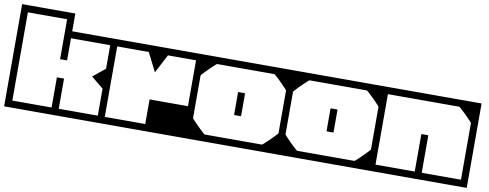

<svg xmlns="http://www.w3.org/2000/svg" viewBox="-74 -835 2760 1084"><g transform="rotate(10 1306.0 -293.0)"><path d="M245 -213Q245 -213 248 -213Q251 -213 255.5 -213Q260 -213 265 -213Q270.5 -213 275.2 -213Q280 -213 283 -213Q286 -213 286 -213Q286 -205 286 -185.2Q286 -165.5 286 -141Q286 -116.5 286 -93.2Q286 -70 286 -55Q286 -40 286 -40Q286 -40 286 -40Q286 -40 286 -40Q286 -40 286 -40Q286 -40 302.2 -40Q318.5 -40 344 -40Q369.5 -40 398 -40Q426.5 -40 452 -40Q477.5 -40 493.8 -40Q510 -40 510 -40Q510 -40 510 -40Q510 -40 510 -40Q510 -40 510 -40Q510 -40 510 -55.8Q510 -71.5 510 -89.8Q510 -108 510 -115Q510 -120.5 510 -125.8Q510 -131 510 -138.8Q510 -146.5 510 -158.5Q510 -170.5 510 -189Q510 -189 510 -189Q510 -189 510 -189Q510 -189 510 -189Q510 -189 510 -199.5Q510 -210 510 -224Q510 -238 510 -248.5Q510 -259 510 -259H550Q550 -234.5 550 -204.8Q550 -175 550 -141.8Q550 -108.5 550 -72.8Q550 -37 550 0Q550 0 550 0Q550 0 550 0Q550 0 550 0Q550 0 550 0Q550 0 550 0Q550 0 550 0Q550 0 550 0Q550 0 550 0Q550 0 528.5 0Q507 0 473 0Q439 0 400.5 0Q362 0 327.2 0Q292.5 0 269.8 0Q247 0 245 0Q245 0 245 0Q245 0 245 0Q245 0 245 0Q245 0 245 0Q245 0 245 0Q245 0 245 0Q245 0 245 0Q245 0 245 -6Q245 -12 245 -20Q245 -28 245 -34Q245 -40 245 -40Q245 -40 245 -40Q245 -40 245 -40Q245 -40 245 -40Q245 -60 245 -79.8Q245 -99.5 245 -118.2Q245 -137 245 -154Q245 -171 245 -186Q245 -201 245 -213ZM-20 -279H20Q20 -279 20 -261.8Q20 -244.5 20 -217.2Q20 -190 20 -159.5Q20 -129 20 -101.8Q20 -74.5 20 -57.2Q20 -40 20 -40Q20 -40 20 -40Q20 -40 20 -40Q20 -40 20 -40Q20 -40 20 -40Q20 -40 20 -40Q20 -40 20 -40Q20 -40 20 -40Q20 -40 20 -40Q20 -40 20 -40Q20 -40 20 -40Q20 -40 20 -40Q20 -40 20 -40Q20 -40 20 -40Q20 -40 38.2 -40Q56.5 -40 85.2 -40Q114 -40 146 -40Q178 -40 206.8 -40Q235.5 -40 253.8 -40Q272 -40 272 -40Q272 -30.5 272 -20.2Q272 -10 272 0Q272 0 272 0Q272 0 272 0Q272 0 272 0Q272 0 272 0Q272 0 272 0Q272 0 251 0Q230 0 196.8 0Q163.5 0 126 0Q88.5 0 55.2 0Q22 0 1 0Q-20 0 -20 0Q-20 0 -20 0Q-20 0 -20 0Q-20 0 -20 0Q-20 0 -20 0Q-20 0 -20 -20.2Q-20 -40.5 -20 -72.2Q-20 -104 -20 -139.5Q-20 -175 -20 -206.8Q-20 -238.5 -20 -258.8Q-20 -279 -20 -279ZM-20 -288V-586Q-20 -586 -4.5 -586Q11 -586 34.2 -586Q57.5 -586 81 -586Q104.5 -586 121 -586Q137.5 -586 139 -586Q139 -586 139 -586Q139 -586 139 -586Q139 -586 139 -586Q139 -586 139 -586Q139 -586 139 -586Q139 -586 139 -586Q139 -586 139 -586Q139 -586 139 -586Q139 -586 139 -586Q139 -586 139 -586Q140.5 -586 155.5 -586Q170.5 -586 192.2 -586Q214 -586 235.2 -586Q256.5 -586 270.8 -586Q285 -586 285 -586V-484Q306 -484 327 -484Q348 -484 369 -484Q390 -484 411 -484Q411 -484 425 -484Q439 -484 459.8 -484Q480.5 -484 501.2 -484Q522 -484 536 -484Q550 -484 550 -484Q550 -484 550 -484Q550 -484 550 -484Q550 -484 550 -484Q550 -484 550 -484V-287H510V-444Q510 -444 510 -444Q510 -444 510 -444Q510 -444 510 -444Q510 -444 510 -444Q510 -444 510 -444Q510 -444 510 -444Q510 -444 510 -444Q510 -444 493.8 -444Q477.5 -444 452 -444Q426.5 -444 397.8 -444Q369 -444 343.2 -444Q317.5 -444 301.2 -444Q285 -444 285 -444Q285 -444 285 -444Q285 -444 285 -444Q285 -444 285 -444Q285 -444 285 -431.2Q285 -418.5 285 -399.5Q285 -380.5 285 -361.5Q285 -342.5 285 -329.8Q285 -317 285 -317Q285 -317 275 -317Q265 -317 265 -317Q265 -317 255 -317Q245 -317 245 -317Q245 -317 245 -340.2Q245 -363.5 245 -397.5Q245 -431.5 245 -465.5Q245 -499.5 245 -522.8Q245 -546 245 -546Q245 -546 245 -546Q245 -546 245 -546Q245 -546 229 -546Q213 -546 192 -546Q171 -546 155 -546Q139 -546 139 -546Q139 -546 121 -546Q103 -546 79.5 -546Q56 -546 38 -546Q20 -546 20 -546Q20 -546 20 -546Q20 -546 20 -546V-288ZM440 -252Q440 -252 440 -252Q440 -252 440 -252Q440 -252 450.5 -260.5Q461 -269 475 -280.5Q489 -292 499.5 -300.5Q510 -309 510 -309V-359H529H550Q550 -359 550 -337.5Q550 -316 550 -284Q550 -252 550 -220Q550 -188 550 -166.5Q550 -145 550 -145H529H510V-195Q510 -195 499.5 -203.5Q489 -212 475 -223.5Q461 -235 450.5 -243.5Q440 -252 440 -252Q440 -252 440 -252Q440 -252 440 -252ZM-20 -358H20Q20 -330.5 20 -314Q20 -297.5 20 -282.2Q20 -267 20 -243Q20 -243 20 -243Q20 -243 20 -243Q20 -243 20 -243Q20 -243 20 -243Q20 -218 20 -205Q20 -192 20 -183.2Q20 -174.5 20 -162.8Q20 -151 20 -128H-20Z M796 0Q796 0 796 0Q796 0 796 0Q796 0 796 0Q796 0 796 0Q796 0 796 0Q796 0 796 0Q794 0 772.5 0Q751 0 718.5 0Q686 0 650 0Q614 0 582 0Q550 0 530 0Q510 0 510 0Q510 0 510 0Q510 0 510 0Q510 0 510 0V-258H550V-40Q550 -40 550 -40Q550 -40 550 -40Q550 -40 550 -40Q550 -40 567.5 -40Q585 -40 608 -40Q631 -40 648.5 -40Q666 -40 666 -40Q666 -40 666 -40Q666 -40 666 -40Q666 -40 666 -40Q666 -40 666 -40Q666 -40 666 -40Q666 -40 683.5 -40Q701 -40 724 -40Q747 -40 764.5 -40Q782 -40 782 -40Q782 -40 782 -40Q782 -40 782 -40Q782 -40 782 -42.5Q782 -45 782 -57.5Q782 -70 782 -99Q782 -128 782 -181Q782 -181 782 -181Q782 -181 782 -181Q782 -181 782 -181Q782 -181 782 -181Q782 -181 782 -181Q782 -181 804.2 -181Q826.5 -181 859.2 -181Q892 -181 924.8 -181Q957.5 -181 979.8 -181Q1002 -181 1002 -181Q1002 -181 1002 -181Q1002 -181 1002 -181Q1002 -181 1002 -181Q1002 -181 1002 -181Q1002 -181 1002 -181Q1002 -181 1002 -197Q1002 -213 1002 -236.5Q1002 -260 1002 -283.5Q1002 -307 1002 -323Q1002 -339 1002 -339Q1002 -339 1002 -339Q1002 -339 1002 -339Q1002 -339 1002 -339Q1002 -339 1002 -339Q1002 -339 1002 -339H1042V0Q1042 0 1024.8 0Q1007.5 0 980 0Q952.5 0 921.2 0Q890 0 862 0Q834 0 815.8 0Q797.5 0 796 0Q796 0 796 0Q796 0 796 0Q796 0 796 0Q796 0 796 0ZM510 -235Q510 -235 510 -253Q510 -271 510 -299.2Q510 -327.5 510 -359.5Q510 -391.5 510 -419.8Q510 -448 510 -466Q510 -484 510 -484Q510 -484 510 -484Q510 -484 510 -484Q510 -484 510 -484Q510 -484 529.8 -484Q549.5 -484 581 -484Q612.5 -484 647.5 -484Q682.5 -484 714 -484Q745.5 -484 765.2 -484Q785 -484 785 -484Q785 -484 785 -484Q785 -484 785 -484Q785 -484 785 -484Q785 -484 785 -484Q785 -484 785 -484Q785 -484 785 -484Q785 -484 785 -484Q785 -484 785 -484Q785 -484 785 -484Q785 -478.5 785 -465Q785 -451.5 785 -434Q785 -416.5 785 -398Q785 -379.5 785 -363.2Q785 -347 785 -337Q785 -337 776.8 -353.2Q768.5 -369.5 758 -390.5Q747.5 -411.5 739.2 -427.8Q731 -444 731 -444Q731 -444 712.8 -444Q694.5 -444 667.5 -444Q640.5 -444 613.5 -444Q586.5 -444 568.2 -444Q550 -444 550 -444Q550 -444 550 -444Q550 -444 550 -444Q550 -444 550 -444Q550 -444 550 -444Q550 -444 550 -444Q550 -444 550 -444Q550 -444 550 -444Q550 -444 550 -444Q550 -444 550 -444Q550 -444 550 -444Q550 -444 550 -444Q550 -444 550 -423Q550 -402 550 -370.8Q550 -339.5 550 -308.2Q550 -277 550 -256Q550 -235 550 -235ZM1042 -283H1002Q1002 -283 1002 -283Q1002 -283 1002 -283Q1002 -283 1002 -283Q1002 -283 1002 -283Q1002 -283 1002 -284.5Q1002 -286 1002 -293.2Q1002 -300.5 1002 -317.5Q1002 -334.5 1002 -365Q1002 -395.5 1002 -444Q1002 -444 1002 -444Q1002 -444 1002 -444Q1002 -444 1002 -444Q1002 -444 1002 -444Q1002 -444 990.2 -444Q978.5 -444 960.2 -444Q942 -444 921.5 -444Q901 -444 882.8 -444Q864.5 -444 852.8 -444Q841 -444 841 -444Q841 -444 832.5 -427.8Q824 -411.5 813 -390.5Q802 -369.5 793.5 -353.2Q785 -337 785 -337Q785 -337 785 -337Q785 -337 785 -337Q785 -337 785 -337Q785 -337 782.8 -353.2Q780.5 -369.5 777.8 -390.5Q775 -411.5 772.8 -427.8Q770.5 -444 770.5 -444Q770.5 -444 770.5 -448Q770.5 -452 770.5 -458Q770.5 -464 770.5 -470Q770.5 -476 770.5 -480Q770.5 -484 770.5 -484Q770.5 -484 770.5 -484Q770.5 -484 770.5 -484Q770.5 -484 770.5 -484Q770.5 -484 770.5 -484Q770.5 -484 790 -484Q809.5 -484 840.5 -484Q871.5 -484 906.2 -484Q941 -484 972 -484Q1003 -484 1022.5 -484Q1042 -484 1042 -484Q1042 -484 1042 -484Q1042 -484 1042 -484Q1042 -484 1042 -484Q1042 -484 1042 -484Q1042 -484 1042 -484Q1042 -484 1042 -484Q1042 -484 1042 -484Q1042 -484 1042 -484Q1042 -484 1042 -484Q1042 -484 1042 -484Q1042 -484 1042 -484Q1042 -484 1042 -484Q1042 -484 1042 -469.5Q1042 -455 1042 -432Q1042 -409 1042 -383.5Q1042 -358 1042 -335Q1042 -312 1042 -297.5Q1042 -283 1042 -283Z M1572 -128H1532Q1532 -155.5 1532 -172Q1532 -188.5 1532 -203.8Q1532 -219 1532 -243Q1532 -243 1532 -243Q1532 -243 1532 -243Q1532 -243 1532 -243Q1532 -243 1532 -243Q1532 -268 1532 -281Q1532 -294 1532 -302.8Q1532 -311.5 1532 -323.2Q1532 -335 1532 -358H1572ZM1572 -279Q1572 -279 1572 -258.8Q1572 -238.5 1572 -206.8Q1572 -175 1572 -139.5Q1572 -104 1572 -72.2Q1572 -40.5 1572 -20.2Q1572 0 1572 0Q1572 0 1572 0Q1572 0 1572 0Q1572 0 1572 0Q1572 0 1572 0Q1572 0 1551.8 0Q1531.5 0 1499.5 0Q1467.5 0 1431.2 0Q1395 0 1361.8 0Q1328.5 0 1306 0Q1283.5 0 1280 0Q1280 0 1280 0Q1280 0 1280 0Q1280 0 1280 0Q1280 0 1280 0Q1280 0 1280 0Q1280 -10 1280 -20.2Q1280 -30.5 1280 -40Q1280 -40 1297.2 -40Q1314.5 -40 1340 -40Q1365.5 -40 1391 -40Q1416.5 -40 1433.8 -40Q1451 -40 1451 -40Q1451 -40 1451 -40Q1451 -40 1451 -40Q1451 -40 1451 -40Q1452.5 -40 1461 -47.5Q1469.5 -55 1481.5 -66.5Q1493.5 -78 1505 -89.8Q1516.5 -101.5 1524.2 -110Q1532 -118.5 1532 -120V-279ZM1572 -205H1532V-364Q1532 -365.5 1524.2 -374Q1516.5 -382.5 1505 -394.2Q1493.5 -406 1481.5 -417.5Q1469.5 -429 1461 -436.5Q1452.5 -444 1451 -444Q1451 -444 1451 -444Q1451 -444 1451 -444Q1451 -444 1451 -444Q1451 -444 1433.8 -444Q1416.5 -444 1391 -444Q1365.5 -444 1340 -444Q1314.5 -444 1297.2 -444Q1280 -444 1280 -444Q1280 -454 1280 -464.2Q1280 -474.5 1280 -484Q1280 -484 1280 -484Q1280 -484 1280 -484Q1280 -484 1280 -484Q1280 -484 1280 -484Q1280 -484 1280 -484Q1283.5 -484 1306 -484Q1328.5 -484 1361.8 -484Q1395 -484 1431.2 -484Q1467.5 -484 1499.5 -484Q1531.5 -484 1551.8 -484Q1572 -484 1572 -484Q1572 -484 1572 -484Q1572 -484 1572 -484Q1572 -484 1572 -484Q1572 -484 1572 -484Q1572 -484 1572 -463.8Q1572 -443.5 1572 -411.8Q1572 -380 1572 -344.5Q1572 -309 1572 -277.2Q1572 -245.5 1572 -225.2Q1572 -205 1572 -205ZM1267 -181Q1267 -181 1267 -199.8Q1267 -218.5 1267 -243Q1267 -267.5 1267 -286.2Q1267 -305 1267 -305Q1267 -305 1267 -305Q1267 -305 1267 -305Q1267 -308 1267.5 -308.5Q1268 -309 1271 -309Q1276.5 -309 1281.8 -309Q1287 -309 1292.2 -309Q1297.5 -309 1303 -309Q1306 -309 1306.5 -308.5Q1307 -308 1307 -305Q1307 -305 1307 -305Q1307 -305 1307 -305Q1307 -305 1307 -286.2Q1307 -267.5 1307 -243Q1307 -218.5 1307 -199.8Q1307 -181 1307 -181Q1307 -181 1307 -181Q1307 -181 1307 -181Q1307 -181 1307 -181Q1307 -181 1307 -181Q1307 -181 1307 -181Q1307 -181 1307 -181Q1307 -181 1307 -181Q1307 -178 1306.5 -177.5Q1306 -177 1303 -177Q1295 -177 1287.2 -177Q1279.5 -177 1271 -177Q1268 -177 1267.5 -177.5Q1267 -178 1267 -181Q1267 -181 1267 -181Q1267 -181 1267 -181Q1267 -181 1267 -181Q1267 -181 1267 -181Q1267 -181 1267 -181Q1267 -181 1267 -181Q1267 -181 1267 -181ZM1002 -128V-358H1042Q1042 -335 1042 -323.2Q1042 -311.5 1042 -302.8Q1042 -294 1042 -281Q1042 -268 1042 -243Q1042 -243 1042 -243Q1042 -243 1042 -243Q1042 -243 1042 -243Q1042 -243 1042 -243Q1042 -219 1042 -203.8Q1042 -188.5 1042 -172Q1042 -155.5 1042 -128ZM1002 -279H1042V-120Q1042 -118.5 1049.8 -110Q1057.5 -101.5 1069 -89.8Q1080.5 -78 1092.5 -66.5Q1104.5 -55 1113 -47.5Q1121.5 -40 1123 -40Q1123 -40 1123 -40Q1123 -40 1123 -40Q1123 -40 1123 -40Q1123 -40 1140.2 -40Q1157.5 -40 1183 -40Q1208.5 -40 1234 -40Q1259.5 -40 1276.8 -40Q1294 -40 1294 -40Q1294 -30.5 1294 -20.2Q1294 -10 1294 0Q1294 0 1294 0Q1294 0 1294 0Q1294 0 1294 0Q1294 0 1294 0Q1294 0 1294 0Q1290.5 0 1268 0Q1245.5 0 1212.2 0Q1179 0 1142.8 0Q1106.5 0 1074.5 0Q1042.5 0 1022.2 0Q1002 0 1002 0Q1002 0 1002 0Q1002 0 1002 0Q1002 0 1002 0Q1002 0 1002 0Q1002 0 1002 -20.2Q1002 -40.5 1002 -72.2Q1002 -104 1002 -139.5Q1002 -175 1002 -206.8Q1002 -238.5 1002 -258.8Q1002 -279 1002 -279ZM1002 -205Q1002 -205 1002 -225.2Q1002 -245.5 1002 -277.2Q1002 -309 1002 -344.5Q1002 -380 1002 -411.8Q1002 -443.5 1002 -463.8Q1002 -484 1002 -484Q1002 -484 1002 -484Q1002 -484 1002 -484Q1002 -484 1002 -484Q1002 -484 1002 -484Q1002 -484 1022.2 -484Q1042.5 -484 1074.5 -484Q1106.5 -484 1142.8 -484Q1179 -484 1212.2 -484Q1245.5 -484 1268 -484Q1290.5 -484 1294 -484Q1294 -484 1294 -484Q1294 -484 1294 -484Q1294 -484 1294 -484Q1294 -484 1294 -484Q1294 -484 1294 -484Q1294 -474.5 1294 -464.2Q1294 -454 1294 -444Q1294 -444 1276.8 -444Q1259.5 -444 1234 -444Q1208.5 -444 1183 -444Q1157.5 -444 1140.2 -444Q1123 -444 1123 -444Q1123 -444 1123 -444Q1123 -444 1123 -444Q1123 -444 1123 -444Q1121.5 -444 1113 -436.5Q1104.5 -429 1092.5 -417.5Q1080.5 -406 1069 -394.2Q1057.5 -382.5 1049.8 -374Q1042 -365.5 1042 -364V-205Z M2102 -128H2062Q2062 -155.5 2062 -172Q2062 -188.5 2062 -203.8Q2062 -219 2062 -243Q2062 -243 2062 -243Q2062 -243 2062 -243Q2062 -243 2062 -243Q2062 -243 2062 -243Q2062 -268 2062 -281Q2062 -294 2062 -302.8Q2062 -311.5 2062 -323.2Q2062 -335 2062 -358H2102ZM2102 -279Q2102 -279 2102 -258.8Q2102 -238.5 2102 -206.8Q2102 -175 2102 -139.5Q2102 -104 2102 -72.2Q2102 -40.5 2102 -20.2Q2102 0 2102 0Q2102 0 2102 0Q2102 0 2102 0Q2102 0 2102 0Q2102 0 2102 0Q2102 0 2081.8 0Q2061.5 0 2029.5 0Q1997.5 0 1961.2 0Q1925 0 1891.8 0Q1858.5 0 1836 0Q1813.5 0 1810 0Q1810 0 1810 0Q1810 0 1810 0Q1810 0 1810 0Q1810 0 1810 0Q1810 0 1810 0Q1810 -10 1810 -20.2Q1810 -30.5 1810 -40Q1810 -40 1827.2 -40Q1844.5 -40 1870 -40Q1895.5 -40 1921 -40Q1946.5 -40 1963.8 -40Q1981 -40 1981 -40Q1981 -40 1981 -40Q1981 -40 1981 -40Q1981 -40 1981 -40Q1982.5 -40 1991 -47.5Q1999.5 -55 2011.5 -66.5Q2023.5 -78 2035 -89.8Q2046.5 -101.5 2054.2 -110Q2062 -118.5 2062 -120V-279ZM2102 -205H2062V-364Q2062 -365.5 2054.2 -374Q2046.5 -382.5 2035 -394.2Q2023.5 -406 2011.5 -417.5Q1999.5 -429 1991 -436.5Q1982.5 -444 1981 -444Q1981 -444 1981 -444Q1981 -444 1981 -444Q1981 -444 1981 -444Q1981 -444 1963.8 -444Q1946.5 -444 1921 -444Q1895.5 -444 1870 -444Q1844.5 -444 1827.2 -444Q1810 -444 1810 -444Q1810 -454 1810 -464.2Q1810 -474.5 1810 -484Q1810 -484 1810 -484Q1810 -484 1810 -484Q1810 -484 1810 -484Q1810 -484 1810 -484Q1810 -484 1810 -484Q1813.5 -484 1836 -484Q1858.5 -484 1891.8 -484Q1925 -484 1961.2 -484Q1997.5 -484 2029.5 -484Q2061.5 -484 2081.8 -484Q2102 -484 2102 -484Q2102 -484 2102 -484Q2102 -484 2102 -484Q2102 -484 2102 -484Q2102 -484 2102 -484Q2102 -484 2102 -463.8Q2102 -443.5 2102 -411.8Q2102 -380 2102 -344.5Q2102 -309 2102 -277.2Q2102 -245.5 2102 -225.2Q2102 -205 2102 -205ZM1797 -181Q1797 -181 1797 -199.8Q1797 -218.5 1797 -243Q1797 -267.5 1797 -286.2Q1797 -305 1797 -305Q1797 -305 1797 -305Q1797 -305 1797 -305Q1797 -308 1797.5 -308.5Q1798 -309 1801 -309Q1806.5 -309 1811.8 -309Q1817 -309 1822.2 -309Q1827.5 -309 1833 -309Q1836 -309 1836.5 -308.5Q1837 -308 1837 -305Q1837 -305 1837 -305Q1837 -305 1837 -305Q1837 -305 1837 -286.2Q1837 -267.5 1837 -243Q1837 -218.5 1837 -199.8Q1837 -181 1837 -181Q1837 -181 1837 -181Q1837 -181 1837 -181Q1837 -181 1837 -181Q1837 -181 1837 -181Q1837 -181 1837 -181Q1837 -181 1837 -181Q1837 -181 1837 -181Q1837 -178 1836.5 -177.5Q1836 -177 1833 -177Q1825 -177 1817.2 -177Q1809.5 -177 1801 -177Q1798 -177 1797.5 -177.5Q1797 -178 1797 -181Q1797 -181 1797 -181Q1797 -181 1797 -181Q1797 -181 1797 -181Q1797 -181 1797 -181Q1797 -181 1797 -181Q1797 -181 1797 -181Q1797 -181 1797 -181ZM1532 -128V-358H1572Q1572 -335 1572 -323.2Q1572 -311.5 1572 -302.8Q1572 -294 1572 -281Q1572 -268 1572 -243Q1572 -243 1572 -243Q1572 -243 1572 -243Q1572 -243 1572 -243Q1572 -243 1572 -243Q1572 -219 1572 -203.8Q1572 -188.5 1572 -172Q1572 -155.5 1572 -128ZM1532 -279H1572V-120Q1572 -118.5 1579.8 -110Q1587.5 -101.5 1599 -89.8Q1610.5 -78 1622.5 -66.5Q1634.5 -55 1643 -47.5Q1651.5 -40 1653 -40Q1653 -40 1653 -40Q1653 -40 1653 -40Q1653 -40 1653 -40Q1653 -40 1670.2 -40Q1687.5 -40 1713 -40Q1738.5 -40 1764 -40Q1789.5 -40 1806.8 -40Q1824 -40 1824 -40Q1824 -30.5 1824 -20.2Q1824 -10 1824 0Q1824 0 1824 0Q1824 0 1824 0Q1824 0 1824 0Q1824 0 1824 0Q1824 0 1824 0Q1820.5 0 1798 0Q1775.5 0 1742.2 0Q1709 0 1672.8 0Q1636.5 0 1604.5 0Q1572.5 0 1552.2 0Q1532 0 1532 0Q1532 0 1532 0Q1532 0 1532 0Q1532 0 1532 0Q1532 0 1532 0Q1532 0 1532 -20.2Q1532 -40.5 1532 -72.2Q1532 -104 1532 -139.5Q1532 -175 1532 -206.8Q1532 -238.5 1532 -258.8Q1532 -279 1532 -279ZM1532 -205Q1532 -205 1532 -225.2Q1532 -245.5 1532 -277.2Q1532 -309 1532 -344.5Q1532 -380 1532 -411.8Q1532 -443.5 1532 -463.8Q1532 -484 1532 -484Q1532 -484 1532 -484Q1532 -484 1532 -484Q1532 -484 1532 -484Q1532 -484 1532 -484Q1532 -484 1552.2 -484Q1572.5 -484 1604.5 -484Q1636.5 -484 1672.8 -484Q1709 -484 1742.2 -484Q1775.5 -484 1798 -484Q1820.5 -484 1824 -484Q1824 -484 1824 -484Q1824 -484 1824 -484Q1824 -484 1824 -484Q1824 -484 1824 -484Q1824 -484 1824 -484Q1824 -474.5 1824 -464.2Q1824 -454 1824 -444Q1824 -444 1806.8 -444Q1789.5 -444 1764 -444Q1738.5 -444 1713 -444Q1687.5 -444 1670.2 -444Q1653 -444 1653 -444Q1653 -444 1653 -444Q1653 -444 1653 -444Q1653 -444 1653 -444Q1651.5 -444 1643 -436.5Q1634.5 -429 1622.5 -417.5Q1610.5 -406 1599 -394.2Q1587.5 -382.5 1579.8 -374Q1572 -365.5 1572 -364V-205Z M2632 -128H2592Q2592 -155.5 2592 -172Q2592 -188.5 2592 -203.8Q2592 -219 2592 -243Q2592 -243 2592 -243Q2592 -243 2592 -243Q2592 -243 2592 -243Q2592 -243 2592 -243Q2592 -268 2592 -281Q2592 -294 2592 -302.8Q2592 -311.5 2592 -323.2Q2592 -335 2592 -358H2632ZM2062 -128V-358H2102Q2102 -335 2102 -323.2Q2102 -311.5 2102 -302.8Q2102 -294 2102 -281Q2102 -268 2102 -243Q2102 -243 2102 -243Q2102 -243 2102 -243Q2102 -243 2102 -243Q2102 -243 2102 -243Q2102 -219 2102 -203.8Q2102 -188.5 2102 -172Q2102 -155.5 2102 -128ZM2632 -205H2592V-364Q2592 -365.5 2584.2 -374Q2576.5 -382.5 2565 -394.2Q2553.5 -406 2541.5 -417.5Q2529.5 -429 2521 -436.5Q2512.5 -444 2511 -444Q2511 -444 2511 -444Q2511 -444 2511 -444Q2511 -444 2511 -444Q2511 -444 2493.8 -444Q2476.5 -444 2451 -444Q2425.5 -444 2400 -444Q2374.5 -444 2357.2 -444Q2340 -444 2340 -444Q2340 -454 2340 -464.2Q2340 -474.5 2340 -484Q2340 -484 2340 -484Q2340 -484 2340 -484Q2340 -484 2340 -484Q2340 -484 2340 -484Q2340 -484 2340 -484Q2343.5 -484 2366 -484Q2388.5 -484 2421.8 -484Q2455 -484 2491.2 -484Q2527.5 -484 2559.5 -484Q2591.5 -484 2611.8 -484Q2632 -484 2632 -484Q2632 -484 2632 -484Q2632 -484 2632 -484Q2632 -484 2632 -484Q2632 -484 2632 -484Q2632 -484 2632 -463.8Q2632 -443.5 2632 -411.8Q2632 -380 2632 -344.5Q2632 -309 2632 -277.2Q2632 -245.5 2632 -225.2Q2632 -205 2632 -205ZM2632 -279Q2632 -279 2632 -258.8Q2632 -238.5 2632 -206.8Q2632 -175 2632 -139.5Q2632 -104 2632 -72.2Q2632 -40.5 2632 -20.2Q2632 0 2632 0Q2632 0 2632 0Q2632 0 2632 0Q2632 0 2632 0Q2632 0 2632 0Q2632 0 2611 0Q2590 0 2556.8 0Q2523.5 0 2486 0Q2448.5 0 2415.2 0Q2382 0 2361 0Q2340 0 2340 0Q2340 0 2340 0Q2340 0 2340 0Q2340 0 2340 0Q2340 0 2340 0Q2340 0 2340 0Q2340 -10 2340 -20.2Q2340 -30.5 2340 -40Q2340 -40 2358.2 -40Q2376.5 -40 2405.2 -40Q2434 -40 2466 -40Q2498 -40 2526.8 -40Q2555.5 -40 2573.8 -40Q2592 -40 2592 -40Q2592 -40 2592 -40Q2592 -40 2592 -40Q2592 -40 2592 -40Q2592 -40 2592 -40Q2592 -40 2592 -40Q2592 -40 2592 -40Q2592 -40 2592 -40Q2592 -40 2592 -40Q2592 -40 2592 -40Q2592 -40 2592 -40Q2592 -40 2592 -40Q2592 -40 2592 -40Q2592 -40 2592 -40Q2592 -40 2592 -57.2Q2592 -74.5 2592 -101.8Q2592 -129 2592 -159.5Q2592 -190 2592 -217.2Q2592 -244.5 2592 -261.8Q2592 -279 2592 -279ZM2062 -279H2102Q2102 -279 2102 -261.8Q2102 -244.5 2102 -217.2Q2102 -190 2102 -159.5Q2102 -129 2102 -101.8Q2102 -74.5 2102 -57.2Q2102 -40 2102 -40Q2102 -40 2102 -40Q2102 -40 2102 -40Q2102 -40 2102 -40Q2102 -40 2102 -40Q2102 -40 2102 -40Q2102 -40 2102 -40Q2102 -40 2102 -40Q2102 -40 2102 -40Q2102 -40 2102 -40Q2102 -40 2102 -40Q2102 -40 2102 -40Q2102 -40 2102 -40Q2102 -40 2102 -40Q2102 -40 2120.2 -40Q2138.5 -40 2167.2 -40Q2196 -40 2228 -40Q2260 -40 2288.8 -40Q2317.5 -40 2335.8 -40Q2354 -40 2354 -40Q2354 -30.5 2354 -20.2Q2354 -10 2354 0Q2354 0 2354 0Q2354 0 2354 0Q2354 0 2354 0Q2354 0 2354 0Q2354 0 2354 0Q2354 0 2333 0Q2312 0 2278.8 0Q2245.5 0 2208 0Q2170.5 0 2137.2 0Q2104 0 2083 0Q2062 0 2062 0Q2062 0 2062 0Q2062 0 2062 0Q2062 0 2062 0Q2062 0 2062 0Q2062 0 2062 -20.2Q2062 -40.5 2062 -72.2Q2062 -104 2062 -139.5Q2062 -175 2062 -206.8Q2062 -238.5 2062 -258.8Q2062 -279 2062 -279ZM2062 -205Q2062 -205 2062 -225.2Q2062 -245.5 2062 -277.2Q2062 -309 2062 -344.5Q2062 -380 2062 -411.8Q2062 -443.5 2062 -463.8Q2062 -484 2062 -484Q2062 -484 2062 -484Q2062 -484 2062 -484Q2062 -484 2062 -484Q2062 -484 2062 -484Q2062 -484 2083 -484Q2104 -484 2137.2 -484Q2170.5 -484 2208 -484Q2245.5 -484 2278.8 -484Q2312 -484 2333 -484Q2354 -484 2354 -484Q2354 -484 2354 -484Q2354 -484 2354 -484Q2354 -484 2354 -484Q2354 -484 2354 -484Q2354 -484 2354 -484Q2354 -474.5 2354 -464.2Q2354 -454 2354 -444Q2354 -444 2335.8 -444Q2317.5 -444 2288.8 -444Q2260 -444 2228 -444Q2196 -444 2167.2 -444Q2138.5 -444 2120.2 -444Q2102 -444 2102 -444Q2102 -444 2102 -444Q2102 -444 2102 -444Q2102 -444 2102 -444Q2102 -444 2102 -444Q2102 -444 2102 -444Q2102 -444 2102 -444Q2102 -444 2102 -444Q2102 -444 2102 -444Q2102 -444 2102 -444Q2102 -444 2102 -444Q2102 -444 2102 -444Q2102 -444 2102 -444Q2102 -444 2102 -444Q2102 -444 2102 -426.8Q2102 -409.5 2102 -382.2Q2102 -355 2102 -324.5Q2102 -294 2102 -266.8Q2102 -239.5 2102 -222.2Q2102 -205 2102 -205ZM2331 -33Q2329.5 -33 2328.8 -33Q2328 -33 2327.5 -33.5Q2327 -34 2327 -34.8Q2327 -35.5 2327 -37Q2327 -37 2327 -37Q2327 -37 2327 -37Q2327 -37 2327 -37Q2327 -37 2327 -37Q2327 -37 2327 -37Q2327 -37 2327 -52.5Q2327 -68 2327 -92.2Q2327 -116.5 2327 -144Q2327 -171.5 2327 -195.8Q2327 -220 2327 -235.5Q2327 -251 2327 -251Q2327 -253 2327.2 -253.8Q2327.5 -254.5 2328.2 -254.8Q2329 -255 2331 -255Q2331 -255 2339 -255Q2347 -255 2355 -255Q2363 -255 2363 -255Q2365 -255 2365.8 -254.8Q2366.5 -254.5 2366.8 -253.8Q2367 -253 2367 -251Q2367 -251 2367 -235.5Q2367 -220 2367 -195.8Q2367 -171.5 2367 -144Q2367 -116.5 2367 -92.2Q2367 -68 2367 -52.5Q2367 -37 2367 -37Q2367 -37 2367 -37Q2367 -37 2367 -37Q2367 -37 2367 -37Q2367 -37 2367 -37Q2367 -37 2367 -37Q2367 -35.5 2367 -34.8Q2367 -34 2366.5 -33.5Q2366 -33 2365.2 -33Q2364.5 -33 2363 -33Q2363 -33 2355 -33Q2347 -33 2339 -33Q2331 -33 2331 -33Z"/></g></svg>

Font: Honk
Style: Regular
Weight: 400
Designer: Noopur Datye & Yesha Goshar
Foundry: Ek Type
Version: Version 1.000